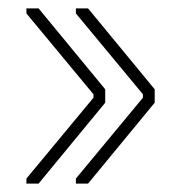

<svg xmlns="http://www.w3.org/2000/svg" viewBox="-20 -579 429 458"><path d="M190 -559 349 -366V-334L190 -141H161V-153L321 -346V-354L161 -547V-559ZM72 -559 231 -366V-334L72 -141H43V-153L203 -346V-354L43 -547V-559Z"/></svg>

Font: Phudu
Style: Regular
Weight: 400
Version: Version 1.005;gftools[0.9.23]